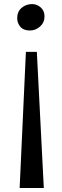

<svg xmlns="http://www.w3.org/2000/svg" viewBox="-20 -768 302 938"><path d="M76 150.5 106.5 -514.5H160L194 150.5ZM137 -748Q161 -748 179.2 -731.5Q197.5 -715 197.5 -688Q197.5 -658 175.8 -638.5Q154 -619 126 -619Q94.5 -619 79.2 -637.5Q64 -656 64 -679Q64 -711 85.5 -729.5Q107 -748 137 -748Z"/></svg>

Font: Merriweather 60pt
Style: Regular
Weight: 400
Version: Version 2.100